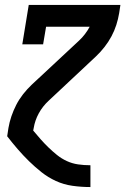

<svg xmlns="http://www.w3.org/2000/svg" viewBox="-20 -550 540 775"><path d="M344 205Q308 205 272.5 200Q237 195 205.5 180.5Q174 166 147.5 145Q121 124 97 100.5Q73 77 51 51.5Q29 26 9 0L14 -33Q18 -57 26 -80.5Q34 -104 45.5 -126.5Q57 -149 73 -169.5Q89 -190 108 -208L299 -386Q312 -398 323 -412.5Q334 -427 342 -442H166L154 -371H70L96 -530H466L461 -497Q457 -473 449.5 -449.5Q442 -426 430 -403.5Q418 -381 402 -360.5Q386 -340 367 -322L177 -144Q152 -121 136.5 -92.5Q121 -64 116 -33L114 -23Q129 -5 144 12Q159 29 175.5 45Q192 61 210 75.5Q228 90 249.5 100Q271 110 295 113.5Q319 117 344 117H345V205Z"/></svg>

Font: Iosevka Curly Slab SmBdObl
Style: Regular
Weight: 600
Italic angle: -9°
Monospace: yes
Designer: Belleve Invis
Foundry: Belleve Invis
Version: Version 11.0.0; ttfautohint (v1.8.3)